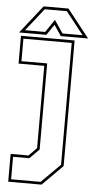

<svg xmlns="http://www.w3.org/2000/svg" viewBox="-60 -734 488 970"><g transform="rotate(5 184.0 -249.0)"><path d="M20 200V59H110.5L150.5 18.5V-399H20V-540H292V97L189 200ZM33.5 186.5H183L278.5 91.5V-526.5H33.5V-412.5H164V24L116 72.5H33.5ZM121 -698H247L359 -556H220.5L184 -610L147.5 -556H9ZM128 -684 38 -570H140L184 -635L228 -570H330L240 -684Z"/></g></svg>

Font: Tourney Expanded Thin
Style: Regular
Weight: 100
Width: 7
Designer: Tyler Finck
Foundry: Etcetera Type Co
Version: Version 1.010; ttfautohint (v1.8.3)